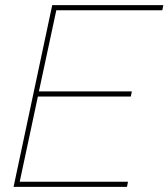

<svg xmlns="http://www.w3.org/2000/svg" viewBox="-20 -730 658 750"><path d="M184 -710H618L614 -690H200L132 -373H495L491 -353H128L57 -20H480L476 0H33Z"/></svg>

Font: Raleway-v4020 Thin
Style: Italic
Weight: 250
Italic angle: -12°
Designer: Matt McInerney, Pablo Impallari, Rodrigo Fuenzalida
Foundry: Matt McInerney, Pablo Impallari, Rodrigo Fuenzalida
Version: Version 4.020;PS 004.020;hotconv 1.0.88;makeotf.lib2.5.64775